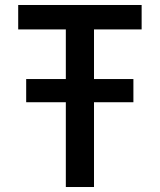

<svg xmlns="http://www.w3.org/2000/svg" viewBox="-20 -750 640 770"><path d="M85 -340V-433H515V-340ZM244 0V-632H53V-730H548V-632H357V0Z"/></svg>

Font: M PLUS Code Latin Expanded Medium
Style: Regular
Weight: 500
Width: 7
Designer: Coji Morishita
Foundry: UNDERFOREST DESIGN
Version: Version 1.002; ttfautohint (v1.8.3)